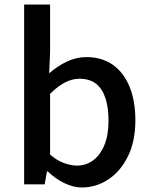

<svg xmlns="http://www.w3.org/2000/svg" viewBox="-20 -817 669 851"><path d="M343 14Q306 14 266 -5Q226 -24 192 -57H188L178 0H87V-797H202V-586L198 -492Q234 -524 276.5 -544Q319 -564 362 -564Q432 -564 480.5 -529.5Q529 -495 554.5 -432Q580 -369 580 -284Q580 -190 546.5 -123Q513 -56 459 -21Q405 14 343 14ZM321 -83Q361 -83 392.5 -106Q424 -129 442.5 -173.5Q461 -218 461 -282Q461 -340 447.5 -381.5Q434 -423 406 -445.5Q378 -468 332 -468Q300 -468 268 -451.5Q236 -435 202 -401V-132Q233 -105 264.5 -94Q296 -83 321 -83Z"/></svg>

Font: Noto Sans TC Thin Medium
Style: Regular
Weight: 500
Version: Version 2.004-H2;hotconv 1.0.118;makeotfexe 2.5.65603